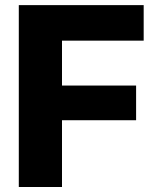

<svg xmlns="http://www.w3.org/2000/svg" viewBox="-20 -748 627 768"><path d="M55.2 0V-727.5H554.7V-585.4H228V-405.8H524.4V-267.1H228V0Z"/></svg>

Font: Inter 17pt ExtraBold
Style: Regular
Weight: 800
Version: Version 4.001;git-66647c0bb